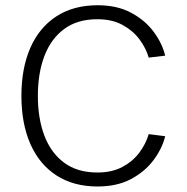

<svg xmlns="http://www.w3.org/2000/svg" viewBox="-20 -692 699 718"><path d="M121.6 -333.5Q121.6 -248.5 146.2 -184.1Q170.9 -119.6 220.2 -83.3Q269.5 -46.9 344.2 -46.9Q398.9 -46.9 438 -67.9Q477.1 -88.9 501.5 -121.8Q525.9 -154.8 536.1 -190.4L597.7 -182.6Q586.9 -137.7 554.9 -94.2Q522.9 -50.8 470.5 -22.7Q418 5.4 345.2 5.4Q254.9 5.4 190.9 -36.1Q127 -77.6 93.5 -153.8Q60.1 -230 60.1 -333.5Q60.1 -437 93.5 -513.2Q127 -589.4 190.9 -630.9Q254.9 -672.4 345.2 -672.4Q418 -672.4 470.5 -644.3Q522.9 -616.2 554.9 -572.8Q586.9 -529.3 597.7 -483.9L536.1 -476.6Q525.9 -512.2 501.5 -544.9Q477.1 -577.6 438 -598.9Q398.9 -620.1 344.2 -620.1Q269.5 -620.1 220.2 -583.7Q170.9 -547.4 146.2 -482.9Q121.6 -418.5 121.6 -333.5Z"/></svg>

Font: Estedad-FD Light
Style: Regular
Weight: 300
Designer: Amin Abedi
Version: Version 7.3